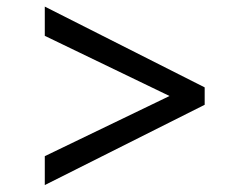

<svg xmlns="http://www.w3.org/2000/svg" viewBox="-20 -578 706 568"><path d="M112.5 -30.5V-116L481.5 -294L112.5 -472V-558.5L585.5 -319.5V-268Z"/></svg>

Font: Merriweather 60pt
Style: Bold
Weight: 700
Version: Version 2.100